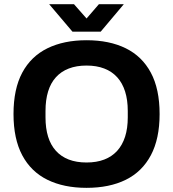

<svg xmlns="http://www.w3.org/2000/svg" viewBox="-20 -892 833 924"><path d="M396.4 12Q287.3 12 208.2 -26.8Q129.1 -65.7 87 -144.8Q45 -223.9 45 -343.2Q45 -463.6 87 -542.2Q129.1 -620.8 208.2 -659.6Q287.3 -698.4 396.4 -698.4Q506.6 -698.4 585.3 -659.6Q664 -620.8 706 -542.2Q748.1 -463.6 748.1 -343.2Q748.1 -223.9 706 -144.8Q664 -65.7 585.3 -26.8Q506.6 12 396.4 12ZM396.4 -110Q445 -110 481.8 -124.2Q518.7 -138.4 543.9 -166.1Q569 -193.7 582 -234.2Q594.9 -274.7 594.9 -326.9V-358Q594.9 -411 582 -451.8Q569 -492.7 543.9 -520.3Q518.7 -548 481.8 -562.2Q445 -576.5 396.4 -576.5Q347.9 -576.5 311 -562.2Q274.1 -548 249.1 -520.3Q224 -492.7 211.5 -451.8Q199 -411 199 -358V-326.9Q199 -274.7 211.5 -234.2Q224 -193.7 249.1 -166.1Q274.1 -138.4 311 -124.2Q347.9 -110 396.4 -110ZM216.7 -871.7H336.2L424.7 -771L368.2 -770.2L455.9 -871.7H575.8L464.5 -739.5H328.8Z"/></svg>

Font: Archivo SemiBold
Style: Regular
Weight: 600
Designer: Hector Gatti
Foundry: Omnibus-Type
Version: Version 2.001